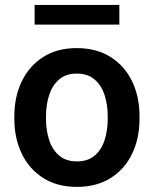

<svg xmlns="http://www.w3.org/2000/svg" viewBox="-20 -728 607 758"><path d="M36.6 -269Q36.6 -346.2 65.9 -406.7Q95.2 -467.3 150.1 -502.7Q205.1 -538.1 282.7 -538.1Q361.3 -538.1 417 -502.7Q472.7 -467.3 501.7 -406.7Q530.8 -346.2 530.8 -269V-258.8Q530.8 -182.1 501.7 -121.3Q472.7 -60.5 417.2 -25.4Q361.8 9.8 283.7 9.8Q205.6 9.8 150.4 -25.4Q95.2 -60.5 65.9 -121.3Q36.6 -182.1 36.6 -258.8ZM161.6 -258.8Q161.6 -212.9 174.3 -174.6Q187 -136.2 213.9 -113.5Q240.7 -90.8 283.7 -90.8Q326.7 -90.8 353.5 -113.5Q380.4 -136.2 392.8 -174.6Q405.3 -212.9 405.3 -258.8V-269Q405.3 -314.5 392.8 -352.8Q380.4 -391.1 353.3 -414.3Q326.2 -437.5 282.7 -437.5Q240.2 -437.5 213.4 -414.3Q186.5 -391.1 174.1 -352.8Q161.6 -314.5 161.6 -269ZM451.2 -630.9H116.7V-708.5H451.2Z"/></svg>

Font: Heebo SemiBold
Style: Regular
Weight: 600
Designer: Oded Ezer
Foundry: Ezer Type House
Version: Version 3.100